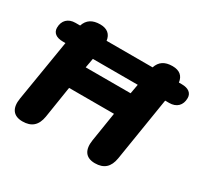

<svg xmlns="http://www.w3.org/2000/svg" viewBox="-143 -872 1133 1074"><g transform="rotate(30 424.0 -335.0)"><path d="M112 9C171 9 203 -20 213 -80L245 -284H535L505 -95C495 -30 519 9 580 9C638 9 670 -20 680 -80L746 -491H772C819 -491 848 -519 848 -566C848 -598 824 -617 781 -617H762C757 -657 732 -679 686 -679C636 -679 606 -659 592 -617H295C290 -656 265 -679 219 -679C169 -679 138 -659 124 -617H94C47 -617 18 -588 18 -542C18 -510 42 -491 85 -491H102L37 -95C26 -29 52 9 112 9ZM268 -430 279 -491H569L558 -430Z"/></g></svg>

Font: SN Pro Heavy
Style: Italic
Weight: 800
Italic angle: -9°
Designer: Tobias Whetton
Foundry: Supernotes
Version: Version 1.001;Glyphs 3.2 (3249)